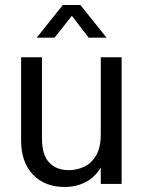

<svg xmlns="http://www.w3.org/2000/svg" viewBox="-20 -732 572 764"><path d="M237 12Q158 12 111 -37.5Q64 -87 64 -172V-504H147V-181Q147 -116 175.5 -85.5Q204 -55 254 -55Q286 -55 315 -68.5Q344 -82 362.5 -113.5Q381 -145 381 -198V-504H464V0H381V-65Q357 -26 320 -7Q283 12 237 12ZM126 -582 230 -712H300L404 -582H333L266 -669L197 -582Z"/></svg>

Font: Special Gothic
Style: Regular
Weight: 400
Designer: Alistair McCready
Foundry: Monolith
Version: Version 1.010; ttfautohint (v1.8.4.7-5d5b)